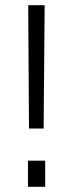

<svg xmlns="http://www.w3.org/2000/svg" viewBox="-20 -715 279 735"><path d="M87 0V-100H153V0ZM91 -223 88 -695H151L147 -223Z"/></svg>

Font: Titillium Web
Style: Light
Weight: 300
Version: Version 1.001;PS 57.000;hotconv 1.0.70;makeotf.lib2.5.55311